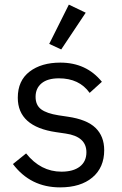

<svg xmlns="http://www.w3.org/2000/svg" viewBox="-20 -799 527 831"><path d="M351 -744 245 -585 193 -609 278 -779ZM240 12Q112 12 36 -89L93 -135Q156 -56 246 -56Q297 -56 325.5 -78Q354 -100 354 -140Q354 -208 264 -221L223 -227Q57 -251 57 -376Q57 -450 108 -489Q159 -528 241 -528Q354 -528 421 -445L368 -397Q323 -460 235 -460Q186 -460 160 -438.5Q134 -417 134 -380Q134 -344 158 -326Q182 -308 233 -300L273 -294Q356 -282 393.5 -245.5Q431 -209 431 -149Q431 -74 380 -31Q329 12 240 12Z"/></svg>

Font: Aneliza
Style: Regular
Weight: 400
Designer: Mike Abbink, Paul van der Laan, Pieter van Rosmalen
Foundry: Bold Monday
Version: Version 3.0